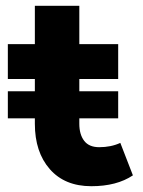

<svg xmlns="http://www.w3.org/2000/svg" viewBox="-20 -622 489 656"><path d="M391.1 -133.8 434.1 -22.9Q378.9 14.2 292 14.2Q201.2 14.2 150.1 -44.2Q99.1 -102.5 99.1 -199.2V-217.8H6.8V-310.1H99.1V-352.1H6.8V-471.2H99.1V-602.1H251V-471.2H383.8V-352.1H251V-310.1H383.8V-217.8H251V-199.2Q251 -162.6 267.6 -140.9Q284.2 -119.1 318.8 -119.1Q359.4 -119.1 391.1 -133.8Z"/></svg>

Font: BioRhyme ExtraBold
Style: Regular
Weight: 800
Designer: Aoife Mooney
Foundry: Aoife Mooney Type
Version: Version 1.500;PS 001.500;hotconv 1.0.88;makeotf.lib2.5.64775